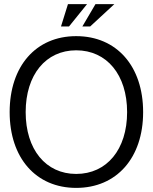

<svg xmlns="http://www.w3.org/2000/svg" viewBox="-20 -902 744 935"><path d="M351 13C548 13 677 -133 677 -356C677 -580 548 -726 351 -726C155 -726 27 -580 27 -356C27 -133 155 13 351 13ZM105 -356C105 -538 203 -657 351 -657C500 -657 599 -538 599 -356C599 -174 500 -55 351 -55C203 -55 105 -174 105 -356ZM277 -773H316L404 -882H311ZM381 -773H419L537 -882H445Z"/></svg>

Font: Non Bureau Light
Style: Regular
Weight: 300
Designer: Jona Saucedo
Foundry: Non Foundry
Version: Version 1.000;FEAKit 1.0